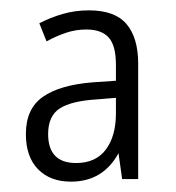

<svg xmlns="http://www.w3.org/2000/svg" viewBox="-20 -742 340 371"><path d="M152 -722Q202 -722 224.5 -695.5Q247 -669 247 -619V-396H216L209 -446Q179 -391 117 -391Q77 -391 53.5 -415Q30 -439 30 -483Q30 -532 63 -555Q96 -578 160 -583L204 -586V-617Q204 -654 190 -669.5Q176 -685 147 -685Q126 -685 107 -678.5Q88 -672 70 -662L56 -697Q77 -708 101 -715Q125 -722 152 -722ZM168 -550Q118 -547 95.5 -532.5Q73 -518 73 -483Q73 -427 127 -427Q165 -427 184.5 -453Q204 -479 204 -523V-553Z"/></svg>

Font: Noto Sans Condensed Light
Style: Regular
Weight: 300
Width: 3
Designer: Monotype Design Team
Foundry: Monotype Imaging Inc.
Version: Version 2.013; ttfautohint (v1.8.4.7-5d5b)